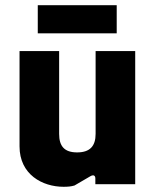

<svg xmlns="http://www.w3.org/2000/svg" viewBox="-20 -707 597 737"><path d="M224 10C240 10 253 9 266 5L326 -30C339 -38 346 -33 346 -22V0H499V-511H347V-193C347 -146 325 -122 276 -122C227 -122 207 -146 207 -193V-511H55V-145C55 -37 143 10 224 10ZM125 -579H428V-687H125Z"/></svg>

Font: Finlandica
Style: Bold
Weight: 700
Designer: Niklas Ekholm, Juho Hiilivirta, Jaakko Suomalainen
Foundry: Helsinki Type Studio
Version: Version 2.000;Glyphs 3.2 (3202)